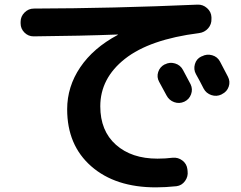

<svg xmlns="http://www.w3.org/2000/svg" viewBox="-20 -747 1040 829"><path d="M692 -469Q713 -480 736 -473Q759 -466 770 -445Q781 -425 803 -383Q813 -362 805 -340Q797 -318 776 -308Q754 -298 732 -306Q710 -314 699 -335Q694 -344 667 -394Q656 -414 663 -436Q670 -458 691 -469ZM930 -481Q963 -418 964 -416Q975 -395 967.5 -373Q960 -351 939 -341L936 -339Q915 -329 892.5 -336.5Q870 -344 859 -365Q854 -375 843 -396Q832 -417 826 -427Q815 -447 821.5 -470Q828 -493 849 -503L852 -504Q873 -515 896 -508.5Q919 -502 930 -481ZM125 -590Q102 -590 85.5 -606.5Q69 -623 69 -646V-653Q69 -676 86 -693Q103 -710 126 -710Q468 -711 833 -727Q856 -728 874 -712Q892 -696 893 -673V-666Q894 -642 878.5 -624.5Q863 -607 839 -604Q626 -577 519.5 -493Q413 -409 413 -288Q413 -182 480.5 -122Q548 -62 660 -62Q694 -62 726 -66Q749 -68 767.5 -54Q786 -40 789 -17L790 -8Q793 15 779 34.5Q765 54 742 57Q694 62 653 62Q478 62 374 -29Q270 -120 270 -275Q270 -373 326.5 -456.5Q383 -540 488 -596Q489 -596 489 -598H488Q333 -592 125 -590Z"/></svg>

Font: Rounded Mplus 1c Bold
Style: Bold
Weight: 700
Version: Version 1.059.20150529